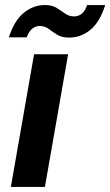

<svg xmlns="http://www.w3.org/2000/svg" viewBox="-20 -741 437 761"><path d="M23 0 115 -526H250L158 0ZM15 -593Q37 -660 74.5 -690.5Q112 -721 158 -721Q187 -721 205 -709.5Q223 -698 238.5 -687Q254 -676 274 -676Q291 -676 304.5 -687Q318 -698 325 -721H397Q376 -654 338.5 -623Q301 -592 254 -592Q225 -592 206.5 -603.5Q188 -615 173 -626.5Q158 -638 137 -638Q121 -638 107.5 -627Q94 -616 86 -593Z"/></svg>

Font: DM Sans 9pt
Style: Bold Italic
Weight: 700
Italic angle: -10°
Version: Version 4.004;gftools[0.9.30]